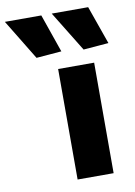

<svg xmlns="http://www.w3.org/2000/svg" viewBox="-237 -866 652 924"><g transform="rotate(-10 89.5 -404.0)"><path d="M-27 -611 -147 -808H31L96 -621ZM203 -611 82 -808H260L326 -621ZM66 -540H242V0H66Z"/></g></svg>

Font: Encode Sans Wide
Style: Bold
Weight: 700
Designer: Pablo Impallari, Andres Torresi
Foundry: Pablo Impallari, Andres Torresi
Version: Version 1.000; ttfautohint (v1.00) -l 8 -r 50 -G 200 -x 14 -